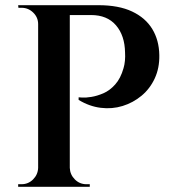

<svg xmlns="http://www.w3.org/2000/svg" viewBox="-20 -720 670 740"><path d="M236 -700H359Q438 -700 489.5 -675.5Q541 -651 567 -608Q593 -565 594 -508Q595 -458 576.5 -418Q558 -378 525.5 -351Q493 -324 452.5 -311.5Q412 -299 368 -304.5Q324 -310 283 -335V-345Q283 -345 296.5 -344Q310 -343 332 -346.5Q354 -350 378.5 -360.5Q403 -371 424 -394.5Q445 -418 456 -457Q460 -470 461.5 -486Q463 -502 462 -517Q461 -583 427 -622.5Q393 -662 331 -662H246Q246 -662 243.5 -671.5Q241 -681 238.5 -690.5Q236 -700 236 -700ZM249 -700V0H127V-700ZM130 -73V0H50V-10Q51 -10 56.5 -10Q62 -10 63 -10Q89 -10 107.5 -28.5Q126 -47 127 -73ZM130 -627H127Q127 -653 108 -671.5Q89 -690 63 -690Q62 -690 57 -690Q52 -690 51 -690L50 -700H130ZM246 -73H249Q250 -47 268.5 -28.5Q287 -10 313 -10Q313 -10 319 -10Q325 -10 326 -10V0H246Z"/></svg>

Font: Cinzel SemiBold
Style: Regular
Weight: 600
Designer: Natanael Gama
Version: Version 2.000